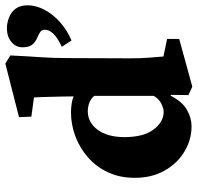

<svg xmlns="http://www.w3.org/2000/svg" viewBox="-30 -692 735 714"><g transform="rotate(-90 337.0 -335.5)"><path d="M371.1 12.7 339.8 -2 340.8 -66.4 337.9 -68.4Q315.4 -24.4 285.2 -7.3Q254.9 9.8 223.6 9.8Q173.8 9.8 129.9 -16.6Q85.9 -43 59.1 -90.3Q32.2 -137.7 32.2 -201.2Q32.2 -256.8 52.7 -300.8Q73.2 -344.7 108.4 -375.5Q143.6 -406.2 187 -422.4Q230.5 -438.5 275.4 -438.5Q292 -438.5 308.1 -436Q324.2 -433.6 335 -428.7Q335 -448.2 334.5 -469.7Q334 -491.2 333.5 -511.2Q333 -531.2 332.5 -548.3Q332 -565.4 331.1 -576.2L259.8 -585.9L257.8 -631.8L457 -682.6L487.3 -664.1Q484.4 -603.5 481 -554.2Q477.5 -504.9 477.5 -450.2L476.6 -222.7Q476.6 -176.8 479 -148.9Q481.4 -121.1 483.4 -94.7L548.8 -81.1V-36.1ZM278.3 -93.8Q289.1 -93.8 307.6 -102.5Q326.2 -111.3 336.9 -130.9V-352.5Q325.2 -365.2 310.5 -370.6Q295.9 -376 279.3 -376Q238.3 -376 210.9 -339.4Q183.6 -302.7 183.6 -239.3Q183.6 -168.9 211.9 -131.3Q240.2 -93.8 278.3 -93.8ZM543 -436.5 519.5 -472.7Q554.7 -489.3 568.8 -504.9Q583 -520.5 583 -535.2Q583 -547.9 573.2 -553.7Q563.5 -559.6 550.3 -565.4Q537.1 -571.3 527.3 -583Q517.6 -594.7 517.6 -619.1Q517.6 -643.6 537.6 -660.2Q557.6 -676.8 587.9 -676.8Q608.4 -676.8 628.4 -668.9Q648.4 -661.1 661.1 -644.5Q673.8 -627.9 673.8 -599.6Q673.8 -569.3 657.7 -538.1Q641.6 -506.8 611.8 -480Q582 -453.1 543 -436.5Z"/></g></svg>

Font: Crimson Pro ExtraBold
Style: Regular
Weight: 800
Designer: Jacques Le Bailly
Foundry: Baron von Fonthausen
Version: Version 1.003